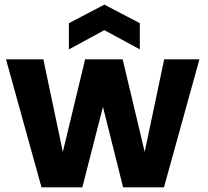

<svg xmlns="http://www.w3.org/2000/svg" viewBox="-20 -808 899 828"><path d="M6 -552 159 0H335L424 -347L511 0H687L840 -552H688L604 -153L509 -552H347L251 -153L167 -552ZM277 -595 430 -678 583 -595V-708L430 -788L277 -708Z"/></svg>

Font: Malmofest
Style: Bold
Weight: 700
Designer: Jonny Pinhorn (Poppins), Kolossal
Version: Version 1.004;Glyphs 3.1.2 (3151)